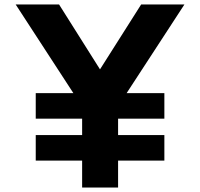

<svg xmlns="http://www.w3.org/2000/svg" viewBox="-20 -845 902 865"><path d="M350 0V-121.5H141V-236.5H350V-310.5H141V-425.5H310.5L50.5 -825H246L430.5 -532.5L616 -825H811L550.5 -425.5H720.5V-310.5H512V-236.5H720.5V-121.5H512V0Z"/></svg>

Font: Spartan Thin
Style: Bold
Weight: 700
Version: Version 1.004